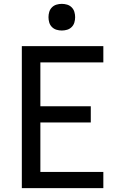

<svg xmlns="http://www.w3.org/2000/svg" viewBox="-20 -974 640 994"><path d="M93 0V-735H515V-651H189V-424H450V-340H189V-84H515V0ZM300 -816Q286 -816 272.5 -820Q259 -824 249 -834Q239 -844 235 -857.5Q231 -871 231 -885Q231 -899 235 -912.5Q239 -926 249 -936Q259 -946 272.5 -950Q286 -954 300 -954Q314 -954 327.5 -950Q341 -946 351 -936Q361 -926 365 -912.5Q369 -899 369 -885Q369 -871 365 -857.5Q361 -844 351 -834Q341 -824 327.5 -820Q314 -816 300 -816Z"/></svg>

Font: Iosevka Curly Medium Extended
Style: Regular
Weight: 500
Width: 7
Monospace: yes
Designer: Belleve Invis
Foundry: Belleve Invis
Version: Version 11.1.0; ttfautohint (v1.8.3)